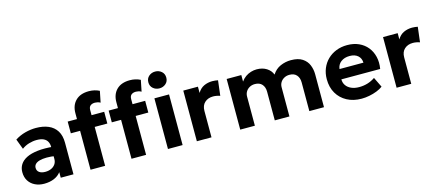

<svg xmlns="http://www.w3.org/2000/svg" viewBox="-54 -1293 4197 1849"><g transform="rotate(-15 2044.5 -368.0)"><path d="M212 15Q161 15 121 -4.5Q81 -24 58 -60.2Q35 -96.5 35 -147Q35 -190 56.5 -223.5Q78 -257 121.8 -278.8Q165.5 -300.5 232.8 -308.2Q300 -316 391.5 -307L393 -214Q338.5 -223 296.8 -222.5Q255 -222 226.8 -214Q198.5 -206 184 -190.8Q169.5 -175.5 169.5 -154Q169.5 -124.5 191.5 -108.8Q213.5 -93 251 -93Q283.5 -93 309.5 -104.5Q335.5 -116 351 -138Q366.5 -160 366.5 -191.5V-312.5Q366.5 -342 354.2 -364.2Q342 -386.5 316 -398.8Q290 -411 248 -411Q209 -411 170.2 -399.2Q131.5 -387.5 99.5 -363.5L61 -465.5Q109.5 -496.5 164 -510.8Q218.5 -525 270.5 -525Q341.5 -525 394.5 -502.5Q447.5 -480 476.8 -433.2Q506 -386.5 506 -314.5V0H379V-55.5Q354 -21.5 310.5 -3.2Q267 15 212 15Z M676 0V-563Q676 -642 722.8 -688.5Q769.5 -735 855 -735Q883.5 -735 909.5 -729Q935.5 -723 959.5 -711L937 -599Q922.5 -607 909 -610Q895.5 -613 883.5 -613Q855 -613 838.2 -599.5Q821.5 -586 821.5 -555.5V-505H947.5V-388H821.5V0ZM583.5 -388V-505H690.5V-388ZM1084.5 0V-563Q1084.5 -642 1131.2 -688.5Q1178 -735 1263.5 -735Q1292 -735 1318 -729Q1344 -723 1368 -711L1345.5 -599Q1331 -607 1317.5 -610Q1304 -613 1292 -613Q1263.5 -613 1246.8 -599.5Q1230 -586 1230 -555.5V-505H1356V-388H1230V0ZM992 -388V-505H1099V-388ZM1448 0V-505H1594V0ZM1521 -585Q1484.5 -585 1458 -607.8Q1431.5 -630.5 1431.5 -668.5Q1431.5 -707 1458 -729.8Q1484.5 -752.5 1521 -752.5Q1557.5 -752.5 1584 -729.8Q1610.5 -707 1610.5 -668.5Q1610.5 -630.5 1584 -607.8Q1557.5 -585 1521 -585Z M1736 0V-505H1882V-442.5Q1906.5 -484.5 1945 -502.5Q1983.5 -520.5 2029 -520.5Q2045 -520.5 2058.5 -518.8Q2072 -517 2085 -514.5L2067 -364Q2051 -370 2033 -373.2Q2015 -376.5 1997.5 -376.5Q1947 -376.5 1914.5 -347Q1882 -317.5 1882 -263V0Z M2168.5 0V-505H2314.5V-440Q2333.5 -467 2358.8 -484.8Q2384 -502.5 2412.8 -511.2Q2441.5 -520 2470.5 -520Q2528 -520 2568.8 -494.2Q2609.5 -468.5 2625 -426.5Q2657 -476.5 2707 -498.2Q2757 -520 2811.5 -520Q2884 -520 2926 -492.2Q2968 -464.5 2985.8 -420.5Q3003.5 -376.5 3003.5 -328V0H2857.5V-286Q2857.5 -331.5 2833.2 -359.5Q2809 -387.5 2762 -387.5Q2732.5 -387.5 2709 -374.5Q2685.5 -361.5 2672.2 -339.8Q2659 -318 2659 -290V0H2513V-286Q2513 -331.5 2488.5 -359.5Q2464 -387.5 2417.5 -387.5Q2387.5 -387.5 2364.2 -374.5Q2341 -361.5 2327.8 -339.8Q2314.5 -318 2314.5 -290V0Z M3376.5 15Q3294 15 3231.5 -18.5Q3169 -52 3134 -112Q3099 -172 3099 -252.5Q3099 -311 3119.2 -360Q3139.5 -409 3176.2 -444.8Q3213 -480.5 3262.8 -500.2Q3312.5 -520 3372 -520Q3437.5 -520 3488.2 -497Q3539 -474 3572.5 -432.8Q3606 -391.5 3619.2 -336Q3632.5 -280.5 3621.5 -215.5H3234.5Q3234.5 -180.5 3252.8 -154.5Q3271 -128.5 3304.2 -113.8Q3337.5 -99 3382 -99Q3426 -99 3466 -111Q3506 -123 3541.5 -147.5L3590 -47.5Q3566 -29 3530 -14.8Q3494 -0.5 3453.8 7.2Q3413.5 15 3376.5 15ZM3243 -316H3481.5Q3480 -360.5 3450.2 -386.5Q3420.5 -412.5 3368.5 -412.5Q3316.5 -412.5 3282.2 -386.5Q3248 -360.5 3243 -316Z M3727.5 0V-505H3873.5V-442.5Q3898 -484.5 3936.5 -502.5Q3975 -520.5 4020.5 -520.5Q4036.5 -520.5 4050 -518.8Q4063.5 -517 4076.5 -514.5L4058.5 -364Q4042.5 -370 4024.5 -373.2Q4006.5 -376.5 3989 -376.5Q3938.5 -376.5 3906 -347Q3873.5 -317.5 3873.5 -263V0Z"/></g></svg>

Font: Geologica Roman SemiBold
Style: Regular
Weight: 600
Designer: Sindre Bremnes, Frode Helland
Foundry: Monokrom Skriftforlag AS
Version: Version 1.010;gftools[0.9.28]